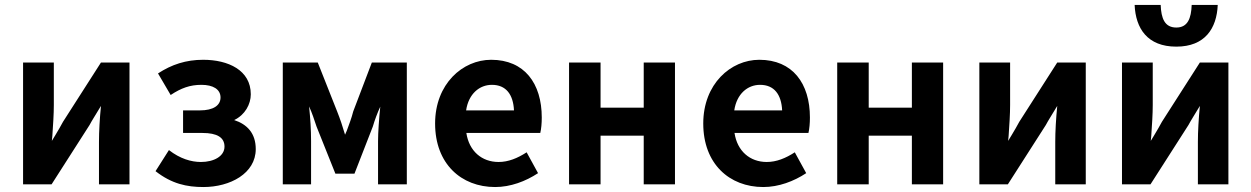

<svg xmlns="http://www.w3.org/2000/svg" viewBox="-20 -743 5045 774"><path d="M73 -491V0H188L341 -239C346 -248 352 -259 359 -270C368 -285 378 -301 387 -316C382 -265 379 -213 379 -171V0H502V-491H387L234 -252C226 -236 214 -217 203 -198C198 -190 193 -182 189 -175C190 -181 190 -188 191 -195C194 -239 197 -283 197 -320V-491Z M800 11C908 11 1011 -44 1011 -142C1011 -206 976 -242 924 -259C968 -280 991 -323 991 -363C991 -460 900 -502 799 -502C730 -502 672 -483 617 -447L668 -360C710 -388 746 -401 792 -401C839 -401 869 -383 869 -350C869 -318 840 -298 786 -298H718V-207H796C855 -207 885 -189 885 -152C885 -113 842 -90 790 -90C751 -90 706 -103 661 -138L607 -53C672 -2 733 11 800 11Z M1120 0H1234V-174C1234 -220 1231 -267 1226 -314C1238 -288 1247 -260 1256 -233L1332 -43H1409L1483 -233C1491 -260 1501 -287 1513 -313C1508 -265 1504 -209 1504 -174V0H1620V-491H1479L1404 -294C1397 -266 1387 -241 1378 -216C1376 -211 1373 -205 1371 -200C1362 -231 1351 -264 1339 -294L1261 -491H1120Z M1976 11C2038 11 2099 -12 2149 -45L2103 -129C2066 -105 2029 -90 1990 -90C1922 -90 1871 -134 1860 -207H2158C2162 -223 2164 -247 2164 -269C2164 -407 2094 -502 1960 -502C1845 -502 1734 -405 1734 -245C1734 -83 1839 11 1976 11ZM1963 -401C2020 -401 2049 -362 2052 -298H1859C1869 -365 1913 -401 1963 -401Z M2401 0V-196H2575V0H2701V-491H2575V-309H2401V-491H2274V0Z M3057 11C3119 11 3180 -12 3230 -45L3184 -129C3147 -105 3110 -90 3071 -90C3003 -90 2952 -134 2941 -207H3239C3243 -223 3245 -247 3245 -269C3245 -407 3175 -502 3041 -502C2926 -502 2815 -405 2815 -245C2815 -83 2920 11 3057 11ZM3044 -401C3101 -401 3130 -362 3133 -298H2940C2950 -365 2994 -401 3044 -401Z M3482 0V-196H3656V0H3782V-491H3656V-309H3482V-491H3355V0Z M3928 -491V0H4043L4196 -239C4201 -248 4207 -259 4214 -270C4223 -285 4233 -301 4242 -316C4237 -265 4234 -213 4234 -171V0H4357V-491H4242L4089 -252C4081 -236 4069 -217 4058 -198C4053 -190 4048 -182 4044 -175C4045 -181 4045 -188 4046 -195C4049 -239 4052 -283 4052 -320V-491Z M4503 0H4618L4771 -239C4776 -248 4782 -259 4789 -270C4798 -285 4808 -301 4817 -316C4812 -265 4809 -213 4809 -171V0H4932V-491H4817L4664 -252C4656 -236 4644 -217 4633 -198C4628 -190 4623 -182 4619 -175C4620 -181 4620 -188 4621 -195C4624 -239 4627 -283 4627 -320V-491H4503ZM4722 -555C4838 -555 4885 -629 4889 -723H4784C4782 -669 4768 -632 4722 -632C4675 -632 4661 -669 4659 -723H4554C4558 -629 4605 -555 4722 -555Z"/></svg>

Font: Source Sans Pro SemBd
Style: Regular
Weight: 700
Designer: Paul D. Hunt
Foundry: Adobe Systems Incorporated
Version: Version 2.020;PS 2.0;hotconv 1.0.86;makeotf.lib2.5.63406